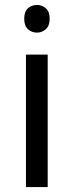

<svg xmlns="http://www.w3.org/2000/svg" viewBox="-20 -757 298 777"><path d="M173 -536V0H85V-536ZM130 -737Q150 -737 165.5 -723.5Q181 -710 181 -681Q181 -653 165.5 -639Q150 -625 130 -625Q108 -625 93 -639Q78 -653 78 -681Q78 -710 93 -723.5Q108 -737 130 -737Z"/></svg>

Font: binaryvertical115
Style: Book
Weight: 400
Designer: Jelle Bosma - Monotype Design Team
Foundry: Monotype Imaging Inc.
Version: Version 2.003